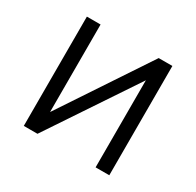

<svg xmlns="http://www.w3.org/2000/svg" viewBox="-114 -614 757 741"><g transform="rotate(30 265.0 -243.5)"><path d="M74 0V-487H135V-97L394 -487H455V0H394V-388L135 0Z"/></g></svg>

Font: Zen Kaku Gothic Antique
Style: Regular
Weight: 400
Designer: Yoshimichi Ohira
Foundry: Positype
Version: Version 1.001